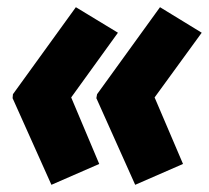

<svg xmlns="http://www.w3.org/2000/svg" viewBox="-20 -544 581 534"><path d="M356 -30 248 -271 250 -282 425 -524 541 -453 410 -273 489 -88ZM123 -30 15 -271 16 -282 191 -524 308 -453 178 -273 256 -88Z"/></svg>

Font: Noto Sans Display Condensed Black
Style: Italic
Weight: 900
Width: 3
Italic angle: -192°
Designer: Monotype Design Team
Foundry: Monotype Imaging Inc.
Version: Version 1.900